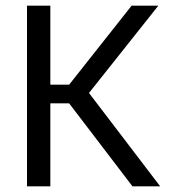

<svg xmlns="http://www.w3.org/2000/svg" viewBox="-20 -659 606 679"><path d="M448.5 0 224.5 -293.5H151.5V-359.5H224.5L445.5 -639H540L287 -320.5L286.5 -341L546.5 0ZM75.5 0V-639H158V0Z"/></svg>

Font: Anek Gujarati
Style: Regular
Weight: 400
Designer: Mrunmayee Ghaisas (Gujarati), Yesha Goshar (Latin)
Foundry: Ek Type
Version: Version 1.003